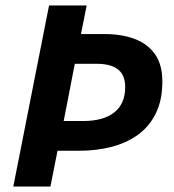

<svg xmlns="http://www.w3.org/2000/svg" viewBox="-20 -680 635 700"><path d="M28.5 0 158.8 -660H295.9L275.2 -555.8H363.4Q422.6 -555.8 469.7 -538.5Q516.9 -521.3 544.4 -483.4Q571.9 -445.4 571.9 -382.7Q571.9 -314.7 548 -266.4Q524 -218 482.3 -188.2Q440.5 -158.3 385.8 -144.4Q331.1 -130.4 269.6 -130.4H189.7L163.9 0ZM212.2 -238.8H283.3Q357.2 -238.8 396.8 -270.3Q436.4 -301.7 436.4 -362.6Q436.4 -406.7 409.9 -427Q383.4 -447.4 333.9 -447.4H252.7Z"/></svg>

Font: Source Sans Variable
Style: Italic
Weight: 200
Italic angle: -11°
Designer: Paul D. Hunt
Foundry: Adobe Systems Incorporated
Version: Version 3.006;hotconv 1.0.111;makeotfexe 2.5.65597